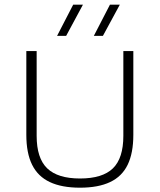

<svg xmlns="http://www.w3.org/2000/svg" viewBox="-20 -820 704 846"><path d="M332.5 7Q252 7 199.5 -17.8Q147 -42.5 121.5 -94Q96 -145.5 96 -226V-595H141.5V-221.5Q141.5 -123 188 -78.2Q234.5 -33.5 332.5 -33.5Q431.5 -33.5 477.5 -78.2Q523.5 -123 523.5 -221.5V-595H567.5V-226Q567.5 -145.5 542.5 -94Q517.5 -42.5 465.2 -17.8Q413 7 332.5 7ZM393.5 -662 464.5 -799.5H508L433.5 -662ZM231.5 -662 302.5 -799.5H345.5L271.5 -662Z"/></svg>

Font: Encode Sans SC SemiExpanded ExtraLight
Style: Regular
Weight: 250
Width: 6
Designer: Multiple Designers
Foundry: Impallari Type
Version: Version 3.002